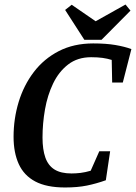

<svg xmlns="http://www.w3.org/2000/svg" viewBox="-20 -819 601 849"><path d="M268 10Q186 10 136 -16.5Q86 -43 63 -93.5Q40 -144 40 -214Q40 -294 62.5 -368Q85 -442 129.5 -500.5Q174 -559 240 -593Q306 -627 392 -627Q449 -627 490 -620Q531 -613 561 -602L523 -454H476L474 -554Q455 -560 433.5 -563Q412 -566 383 -566Q323 -566 281.5 -534Q240 -502 215 -450Q190 -398 179 -335.5Q168 -273 168 -211Q168 -158 180.5 -122.5Q193 -87 221 -69.5Q249 -52 296 -52Q316 -52 336.5 -54.5Q357 -57 381 -64L419 -150H467L448 -22Q406 -7 364.5 1.5Q323 10 268 10ZM353 -643 268 -775 297 -798 403 -725 535 -799 557 -772 429 -643Z"/></svg>

Font: Manuale SemiBold
Style: Italic
Weight: 600
Italic angle: -11°
Designer: Eduardo Tunni / Pablo Cosgaya
Foundry: Eduardo Tunni / Pablo Cosgaya
Version: Version 1.002